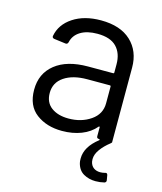

<svg xmlns="http://www.w3.org/2000/svg" viewBox="-106 -593 723 857"><g transform="rotate(15 255.0 -164.0)"><path d="M452 138Q458 138 460 146L464 169V172Q464 178 457 181Q437 186 416 186Q385 186 360.5 172Q336 158 328 126Q326 119 326 105Q326 51 385 5Q387 4 386 2Q385 0 383 0H382Q372 0 372 -10V-51Q372 -53 370.5 -54Q369 -55 367 -53Q342 -23 302 -7.5Q262 8 213 8Q142 8 94 -28Q46 -64 46 -138Q46 -213 100.5 -256.5Q155 -300 252 -300H368Q372 -300 372 -304V-342Q372 -393 343.5 -422.5Q315 -452 255 -452Q207 -452 177 -433.5Q147 -415 140 -382Q137 -372 128 -373L74 -380Q64 -382 65 -391Q75 -446 126.5 -480Q178 -514 255 -514Q345 -514 394 -468Q443 -422 443 -346V0L438 5Q411 26 394.5 49Q378 72 378 94Q378 102 379 106Q383 124 395.5 133Q408 142 426 142Q436 142 448 139ZM372 -162V-240Q372 -244 368 -244H263Q197 -244 157 -217Q117 -190 117 -142Q117 -98 147.5 -75.5Q178 -53 227 -53Q286 -53 329 -82.5Q372 -112 372 -162Z"/></g></svg>

Font: Barlow
Style: Regular
Weight: 400
Designer: Jeremy Tribby
Foundry: Tribby Type
Version: Version 1.408;December 10, 2018;FontCreator 11.5.0.2430 64-b